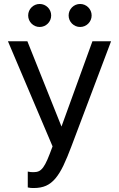

<svg xmlns="http://www.w3.org/2000/svg" viewBox="-20 -738 600 968"><path d="M150 210Q142 210 135 209.5Q128 209 120 207V127Q128 129 135 129.5Q142 130 150 130Q165 130 176 125Q187 120 197.5 106Q208 92 219 66.5Q230 41 245 0L20 -530H118L290 -100L446 -530H540L340 0Q319 56 300 96Q281 136 259.5 161.5Q238 187 212 198.5Q186 210 150 210ZM180 -602Q168 -602 157.5 -606.5Q147 -611 139 -619Q131 -627 126.5 -637.5Q122 -648 122 -660Q122 -672 126.5 -682.5Q131 -693 139 -701Q147 -709 157.5 -713.5Q168 -718 180 -718Q192 -718 202.5 -713.5Q213 -709 221 -701Q229 -693 233.5 -682.5Q238 -672 238 -660Q238 -648 233.5 -637.5Q229 -627 221 -619Q213 -611 202.5 -606.5Q192 -602 180 -602ZM384 -602Q372 -602 361.5 -606.5Q351 -611 343 -619Q335 -627 330.5 -637.5Q326 -648 326 -660Q326 -672 330.5 -682.5Q335 -693 343 -701Q351 -709 361.5 -713.5Q372 -718 384 -718Q396 -718 406.5 -713.5Q417 -709 425 -701Q433 -693 437.5 -682.5Q442 -672 442 -660Q442 -648 437.5 -637.5Q433 -627 425 -619Q417 -611 406.5 -606.5Q396 -602 384 -602Z"/></svg>

Font: Golos Text VF
Style: Regular
Weight: 400
Designer: A.Korolkova, Vitaly Kuzmin
Foundry: ParaType Ltd
Version: Version 2.003